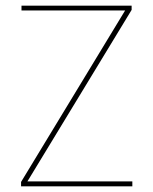

<svg xmlns="http://www.w3.org/2000/svg" viewBox="-20 -659 542 679"><path d="M77 -17.5H448V0H54.5V-15.5L422.5 -622H56V-639H445.5V-624Z"/></svg>

Font: Anek Devanagari Thin
Style: Regular
Weight: 250
Designer: Kailash Malviya (Devanagari) & Yesha Goshar (Latin)
Foundry: Ek Type
Version: Version 1.003